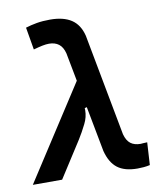

<svg xmlns="http://www.w3.org/2000/svg" viewBox="-102 -812 772 892"><g transform="rotate(-10 284.0 -366.0)"><path d="M475.1 9.8Q414.6 9.8 380.9 -15.9Q347.2 -41.5 332.5 -98.1L292 -312L281.7 -309.1Q282.2 -304.7 282.2 -299.8Q282.2 -267.1 266.6 -236.3Q249 -200.7 229 -168.9L120.6 0H-17.6L267.6 -440.9L242.2 -574.2Q234.4 -605 216.1 -618.9Q197.8 -632.8 169.9 -632.8Q156.2 -632.8 138.4 -629.2Q120.6 -625.5 96.2 -618.7L78.1 -724.6Q103 -732.4 130.9 -737.3Q158.7 -742.2 194.3 -742.2Q257.3 -742.2 294.7 -717.5Q332 -692.9 345.2 -639.6L435.5 -159.2Q443.8 -127.9 461.7 -114.3Q479.5 -100.6 509.3 -100.6Q513.2 -100.6 520.5 -101.6Q527.8 -102.1 540 -102.5L533.7 3.9Q518.1 7.3 504.2 8.5Q490.2 9.8 475.1 9.8Z"/></g></svg>

Font: CaskaydiaCove NFP SemiBold
Style: Italic
Weight: 600
Italic angle: -10°
Designer: Aaron Bell
Foundry: Saja Typeworks
Version: Version 2111.001; VTT 6.35;Nerd Fonts 3.1.1